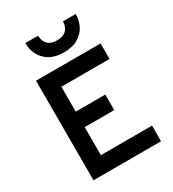

<svg xmlns="http://www.w3.org/2000/svg" viewBox="-219 -1050 1054 1169"><g transform="rotate(-30 308.0 -465.5)"><path d="M88 0V-700H542V-591H203.5V-416H411V-307H203.5V-110H563V0ZM323 -764Q263 -764 224 -787Q185 -810 165.5 -848Q146 -886 146 -931H236.5Q236.5 -908.5 245 -889.8Q253.5 -871 272.5 -859.8Q291.5 -848.5 323 -848.5Q354.5 -848.5 373.8 -859.8Q393 -871 401.8 -889.8Q410.5 -908.5 410.5 -931H500.5Q500.5 -886 481 -848Q461.5 -810 422 -787Q382.5 -764 323 -764Z"/></g></svg>

Font: Overpass SemiBold
Style: Regular
Weight: 600
Designer: Delve Withrington, Dave Bailey, Thomas Jockin
Foundry: Delve Fonts LLC
Version: Version 4.000